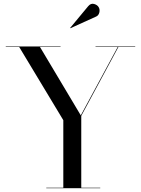

<svg xmlns="http://www.w3.org/2000/svg" viewBox="-20 -996 746 1016"><path d="M489 -908.5 352 -846.5 351 -848 446.5 -963Q460.5 -980 478 -975Q495.5 -970 502.5 -957.5Q509.5 -945 505.5 -929.5Q501.5 -914 489 -908.5ZM225 -2.5H315V-360L81.5 -747.5H10.5V-750H300.5V-747.5H191.5L407.5 -385.5L603 -747.5H485.5V-750H695.5V-747.5H606.5L410 -383V-2.5H510.5V0H225Z"/></svg>

Font: Bodoni* 72pt
Style: Regular
Weight: 400
Version: Version 2.3